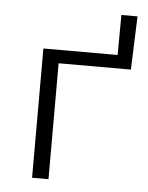

<svg xmlns="http://www.w3.org/2000/svg" viewBox="-47 -649 532 688"><g transform="rotate(5 218.5 -304.5)"><path d="M420 -609 413 -417H153V0H94V-465H361L362 -609Z"/></g></svg>

Font: Ysabeau SC Semilight
Style: Regular
Weight: 300
Designer: Christian Thalmann (Catharsis Fonts)
Version: Version 0.003